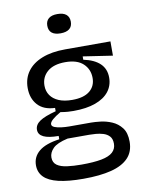

<svg xmlns="http://www.w3.org/2000/svg" viewBox="-96 -779 772 1020"><g transform="rotate(-10 290.5 -269.0)"><path d="M271 174Q189 174 136.5 161.5Q84 149 59 123.5Q34 98 34 60Q34 14 70 -15.5Q106 -45 180 -55V-73Q126 -73 99 -86Q72 -99 72 -125Q72 -152 99 -170.5Q126 -189 187 -205V-223Q126 -225 94 -260.5Q62 -296 62 -352Q62 -404 89.5 -441.5Q117 -479 169 -499.5Q221 -520 294 -520H538V-443L379 -467V-449Q437 -437 467.5 -408Q498 -379 498 -332Q498 -289 473 -257Q448 -225 399.5 -207.5Q351 -190 281 -190Q266 -190 251 -191Q236 -192 211 -196Q183 -180 167 -166Q151 -152 151 -141Q151 -130 166 -124Q181 -118 202.5 -115.5Q224 -113 243 -113H362Q382 -113 412.5 -109.5Q443 -106 473.5 -93Q504 -80 525 -53Q546 -26 546 22Q546 76 514 109.5Q482 143 421 158.5Q360 174 271 174ZM273 98Q340 98 381.5 90Q423 82 442.5 64Q462 46 462 18Q462 -8 449 -22Q436 -36 416 -42Q396 -48 375.5 -49.5Q355 -51 341 -51H224Q166 -38 144 -15.5Q122 7 122 33Q122 61 142 75Q162 89 196.5 93.5Q231 98 273 98ZM285 -249Q347 -249 379 -275Q411 -301 411 -345Q411 -392 378.5 -422.5Q346 -453 282 -453Q219 -453 185.5 -424Q152 -395 152 -349Q152 -319 167.5 -296.5Q183 -274 212.5 -261.5Q242 -249 285 -249ZM285 -608Q254 -608 238 -621Q222 -634 222 -660Q222 -685 238 -698.5Q254 -712 285 -712Q317 -712 333 -698.5Q349 -685 349 -660Q349 -634 332.5 -621Q316 -608 285 -608Z"/></g></svg>

Font: Bricolage Grotesque 18pt
Style: Regular
Weight: 400
Version: Version 1.001;gftools[0.9.33.dev8+g029e19f]